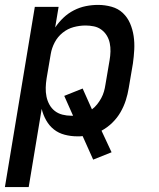

<svg xmlns="http://www.w3.org/2000/svg" viewBox="-27 -548 647 783"><path d="M-7 215 115 -520H212L198 -436Q213 -458 232 -476Q251 -494 274.5 -506Q298 -518 323 -523Q348 -528 373 -528Q401 -528 428 -520.5Q455 -513 474 -495Q493 -477 503.5 -452.5Q514 -428 518 -401Q522 -374 520.5 -345.5Q519 -317 515 -289L498 -189Q494 -164 486 -139Q478 -114 464.5 -90.5Q451 -67 431 -47.5Q411 -28 387 -15L428 73L353 103L310 7Q304 8 298.5 8Q293 8 288 8Q262 8 237 1.5Q212 -5 193 -20Q174 -35 161.5 -57Q149 -79 143 -104L90 215ZM264 -76H271L235 -157L310 -187L348 -102Q360 -111 369.5 -123Q379 -135 386 -148Q393 -161 397 -175Q401 -189 403 -203L420 -303Q423 -320 423.5 -338Q424 -356 420.5 -372.5Q417 -389 408.5 -403Q400 -417 386.5 -427Q373 -437 356 -440.5Q339 -444 322 -444Q298 -444 273.5 -437.5Q249 -431 228.5 -414.5Q208 -398 196 -375Q184 -352 180 -328L163 -228Q160 -209 159.5 -190.5Q159 -172 162.5 -154.5Q166 -137 174.5 -121.5Q183 -106 196.5 -95.5Q210 -85 227.5 -80.5Q245 -76 264 -76Z"/></svg>

Font: Iosevka Custom Medium Oblique
Style: Regular
Weight: 500
Italic angle: -9°
Designer: Belleve Invis
Foundry: Belleve Invis
Version: Version 27.0.1